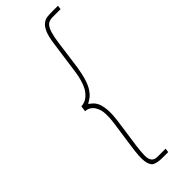

<svg xmlns="http://www.w3.org/2000/svg" viewBox="-291 -772 946 946"><g transform="rotate(-45 182.0 -299.0)"><path d="M91 -284Q109 -283 121.5 -274Q134 -265 141 -251Q153 -230 153.5 -201Q154 -172 151 -149L130 -2Q120 65 124 95.5Q128 126 143 137Q153 143 167.5 145.5Q182 148 198 148H238L241 127H185Q174 127 166 124Q158 121 153 114Q144 103 144 78.5Q144 54 149 16L170 -132Q177 -185 173.5 -216Q170 -247 160 -265Q154 -276 145 -284Q136 -292 127 -299Q141 -306 154 -316Q167 -326 179 -344Q191 -362 200.5 -391.5Q210 -421 217 -466L237 -614Q242 -652 249.5 -676Q257 -700 268 -712Q275 -719 284.5 -722Q294 -725 305 -725H361L364 -746H324Q307 -746 290.5 -744.5Q274 -743 260 -732Q246 -722 235 -697.5Q224 -673 218 -628L193 -449Q190 -429 183.5 -405.5Q177 -382 166 -362Q154 -342 136.5 -328.5Q119 -315 95 -314Z"/></g></svg>

Font: Josefin Slab ExtraLight
Style: Italic
Weight: 250
Italic angle: -12°
Designer: Santiago Orozco
Foundry: Typemade
Version: Version 2.100